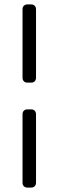

<svg xmlns="http://www.w3.org/2000/svg" viewBox="-20 -849 265 869"><path d="M104 -475Q94 -475 88 -481Q82 -487 82 -497V-807Q82 -817 88 -823Q94 -829 104 -829H121Q131 -829 137 -823Q143 -817 143 -807V-497Q143 -487 137 -481Q131 -475 121 -475ZM104 0Q94 0 88 -6Q82 -12 82 -22V-332Q82 -342 88 -348Q94 -354 104 -354H121Q131 -354 137 -348Q143 -342 143 -332V-22Q143 -12 137 -6Q131 0 121 0Z"/></svg>

Font: Rubik Light Light
Style: Regular
Weight: 300
Version: Version 2.101